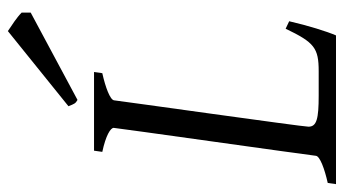

<svg xmlns="http://www.w3.org/2000/svg" viewBox="-213 -661 874 488"><g transform="rotate(-90 224.0 -417.0)"><path d="M414 -119 395 -128C360 -55 346 -44 287 -44H225C166 -44 146 -49 146 -70C146 -85 210 -538 213 -564C214 -574 246 -586 282 -594L285 -615H85L82 -594C124 -585 143 -573 143 -565C143 -559 75 -78 72 -51C71 -41 39 -29 3 -21L0 0H378C388 -23 403 -71 414 -119ZM436 -776V-799C430 -805 421 -812 414 -817L389 -834L198 -680C204 -665 205 -662 214 -657Z"/></g></svg>

Font: Temporarium
Style: Italic
Weight: 400
Italic angle: -7°
Version: Version 1.1